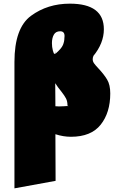

<svg xmlns="http://www.w3.org/2000/svg" viewBox="-20 -741 655 1050"><path d="M487 -417Q487 -405 494.5 -394.5Q502 -384 519 -366Q549 -334 566 -305.5Q583 -277 583 -230Q583 -125 530.5 -59Q478 7 368 7Q326 7 283 -7L284 248L59 289V-402Q59 -588 149.5 -654.5Q240 -721 362 -721Q548 -721 548 -581Q548 -504 489 -433L491 -435Q487 -427 487 -417ZM264 -505Q264 -484 269 -465Q274 -446 278 -446Q282 -446 282 -464V-446Q316 -475 324 -494.5Q332 -514 332 -531L333 -544Q333 -570 309 -570Q285 -570 274.5 -551.5Q264 -533 264 -505ZM303 -159Q317 -159 329.5 -160Q342 -161 345 -161H356Q349 -161 349 -165Q349 -187 341 -202.5Q333 -218 315 -241Q296 -264 282 -286L283 -160Z"/></svg>

Font: Ysabeau Black
Style: Regular
Weight: 900
Designer: Christian Thalmann (Catharsis Fonts)
Version: Version 0.003